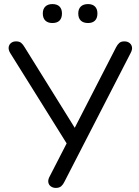

<svg xmlns="http://www.w3.org/2000/svg" viewBox="-20 -915 684 942"><path d="M254 7Q240 7 229.5 -0.5Q219 -8 217 -21Q215 -34 224 -50L316 -229V-197L30 -655Q21 -670 22.5 -683Q24 -696 34 -704Q44 -712 59 -712Q75 -712 84 -704.5Q93 -697 101 -683L356 -273H339L549 -682Q556 -696 565 -704Q574 -712 590 -712Q605 -712 615 -704.5Q625 -697 627.5 -684.5Q630 -672 621 -655L296 -23Q290 -10 280.5 -1.5Q271 7 254 7ZM412 -802Q389 -802 376.5 -814Q364 -826 364 -849Q364 -871 376.5 -883Q389 -895 412 -895Q434 -895 446 -883Q458 -871 458 -849Q458 -826 446 -814Q434 -802 412 -802ZM237 -802Q215 -802 202.5 -814Q190 -826 190 -849Q190 -871 202.5 -883Q215 -895 237 -895Q260 -895 272 -883Q284 -871 284 -849Q284 -826 272 -814Q260 -802 237 -802Z"/></svg>

Font: Nunito
Style: Regular
Weight: 400
Designer: Vernon Adams
Foundry: Vernon Adams
Version: Version 3.602